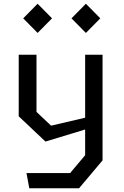

<svg xmlns="http://www.w3.org/2000/svg" viewBox="-20 -806 660 1026"><path d="M136.5 200H402.5L528 51V-513.5H435V-177L253 -134.5L175 -208V-513.5H80V-184.5L223 -49.5L435 -114V23.5L354.5 119H121.5ZM181 -630 258 -708 181 -786 104 -708ZM439 -630 516 -708 439 -786 362 -708Z"/></svg>

Font: Monaspace Krypton
Style: Regular
Weight: 400
Designer: Riley Cran & the Lettermatic Team
Foundry: Lettermatic
Version: Version 1.200 (Monaspace Krypton)